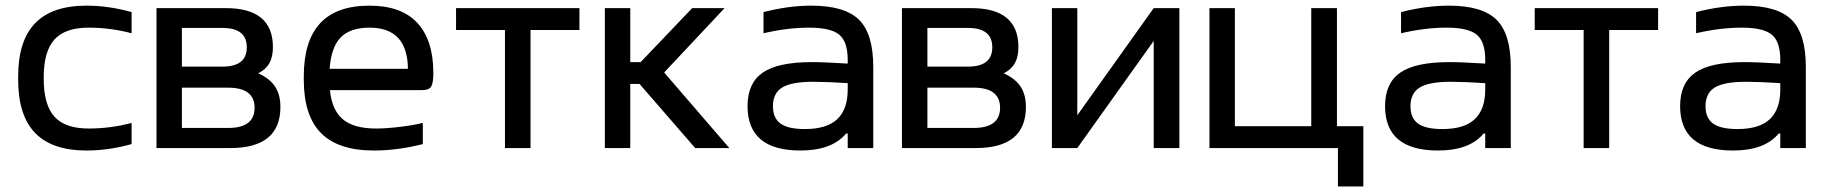

<svg xmlns="http://www.w3.org/2000/svg" viewBox="-20 -529 6520 686"><path d="M44.9 -255.9Q44.9 -383.3 105.5 -446Q166 -508.8 289.1 -508.8Q368.2 -508.8 450.2 -485.8V-410.2Q375 -430.2 296.9 -430.2Q212.9 -430.2 174.6 -387.9Q136.2 -345.7 136.2 -252.9V-247.1Q136.2 -154.3 174.6 -112.1Q212.9 -69.8 296.9 -69.8Q375 -69.8 450.2 -89.8V-14.2Q368.2 8.8 289.1 8.8Q166 8.8 105.5 -54Q44.9 -116.7 44.9 -244.1Z M539.1 0V-500H786.6Q955.1 -500 955.1 -360.8Q955.1 -325.7 942.6 -303.5Q930.2 -281.2 902.8 -267.1Q943.8 -248.5 962.9 -219.5Q981.9 -190.4 981.9 -147Q981.9 0 802.7 0ZM629.9 -71.8H794.9Q889.6 -71.8 889.6 -144Q889.6 -215.8 794.9 -215.8H629.9ZM629.9 -291H774.9Q861.8 -291 861.8 -359.9Q861.8 -429.2 774.9 -429.2H629.9Z M1528.3 -268.1Q1528.3 -232.4 1520.5 -219.7Q1512.7 -207 1488.3 -207H1158.7Q1166 -135.3 1205.3 -102.5Q1244.6 -69.8 1323.7 -69.8Q1359.9 -69.8 1408.4 -75.7Q1457 -81.5 1490.7 -89.8V-14.2Q1399.9 8.8 1316.4 8.8Q1188.5 8.8 1127 -53.5Q1065.4 -115.7 1065.4 -244.1V-255.9Q1065.4 -382.8 1123.8 -445.8Q1182.1 -508.8 1300.3 -508.8Q1414.1 -508.8 1471.2 -447Q1528.3 -385.3 1528.3 -268.1ZM1157.7 -283.2H1437.5Q1436 -430.2 1300.3 -430.2Q1231 -430.2 1197 -395Q1163.1 -359.9 1157.7 -283.2Z M1784.2 0V-421.9H1609.4V-500H2050.3V-421.9H1875.5V0Z M2141.1 -500H2231.9V-307.1H2269L2453.1 -500H2568.8L2353 -270L2585.9 0H2463.9L2265.1 -229H2231.9V0H2141.1Z M2878.9 -508.8Q2998 -508.8 3049.1 -458.5Q3100.1 -408.2 3100.1 -290V0H3008.8V-51.8H3002.9Q2952.6 8.8 2839.8 8.8Q2650.9 8.8 2650.9 -149.9Q2650.9 -231.9 2705.1 -269.5Q2759.3 -307.1 2880.9 -307.1Q2924.8 -307.1 3008.8 -301.8V-314.9Q3008.8 -380.4 2978.3 -405.3Q2947.8 -430.2 2871.1 -430.2Q2793.5 -430.2 2708 -410.2V-485.8Q2797.4 -508.8 2878.9 -508.8ZM2741.7 -149.9Q2741.7 -106.9 2768.8 -87.4Q2795.9 -67.9 2856 -67.9Q2933.6 -67.9 2971.2 -103Q3008.8 -138.2 3008.8 -209V-231.9Q2934.1 -236.8 2885.7 -236.8Q2808.6 -236.8 2775.1 -216.6Q2741.7 -196.3 2741.7 -149.9Z M3202.6 0V-500H3450.2Q3618.7 -500 3618.7 -360.8Q3618.7 -325.7 3606.2 -303.5Q3593.8 -281.2 3566.4 -267.1Q3607.4 -248.5 3626.5 -219.5Q3645.5 -190.4 3645.5 -147Q3645.5 0 3466.3 0ZM3293.5 -71.8H3458.5Q3553.2 -71.8 3553.2 -144Q3553.2 -215.8 3458.5 -215.8H3293.5ZM3293.5 -291H3438.5Q3525.4 -291 3525.4 -359.9Q3525.4 -429.2 3438.5 -429.2H3293.5Z M3738.3 0V-500H3829.1V-117.2L4102.1 -500H4193.8V0H4102.1V-382.8L3829.1 0Z M4301.3 -500H4392.1V-78.1H4665V-500H4756.8V-78.1H4851.1V137.2H4760.3V0H4301.3Z M5156.7 -508.8Q5275.9 -508.8 5326.9 -458.5Q5377.9 -408.2 5377.9 -290V0H5286.6V-51.8H5280.8Q5230.5 8.8 5117.7 8.8Q4928.7 8.8 4928.7 -149.9Q4928.7 -231.9 4982.9 -269.5Q5037.1 -307.1 5158.7 -307.1Q5202.6 -307.1 5286.6 -301.8V-314.9Q5286.6 -380.4 5256.1 -405.3Q5225.6 -430.2 5148.9 -430.2Q5071.3 -430.2 4985.8 -410.2V-485.8Q5075.2 -508.8 5156.7 -508.8ZM5019.5 -149.9Q5019.5 -106.9 5046.6 -87.4Q5073.7 -67.9 5133.8 -67.9Q5211.4 -67.9 5249 -103Q5286.6 -138.2 5286.6 -209V-231.9Q5211.9 -236.8 5163.6 -236.8Q5086.4 -236.8 5053 -216.6Q5019.5 -196.3 5019.5 -149.9Z M5638.2 0V-421.9H5463.4V-500H5904.3V-421.9H5729.5V0Z M6210.9 -508.8Q6330.1 -508.8 6381.1 -458.5Q6432.1 -408.2 6432.1 -290V0H6340.8V-51.8H6335Q6284.7 8.8 6171.9 8.8Q5982.9 8.8 5982.9 -149.9Q5982.9 -231.9 6037.1 -269.5Q6091.3 -307.1 6212.9 -307.1Q6256.8 -307.1 6340.8 -301.8V-314.9Q6340.8 -380.4 6310.3 -405.3Q6279.8 -430.2 6203.1 -430.2Q6125.5 -430.2 6040 -410.2V-485.8Q6129.4 -508.8 6210.9 -508.8ZM6073.7 -149.9Q6073.7 -106.9 6100.8 -87.4Q6127.9 -67.9 6188 -67.9Q6265.6 -67.9 6303.2 -103Q6340.8 -138.2 6340.8 -209V-231.9Q6266.1 -236.8 6217.8 -236.8Q6140.6 -236.8 6107.2 -216.6Q6073.7 -196.3 6073.7 -149.9Z"/></svg>

Font: LT Wave Text
Style: Regular
Weight: 400
Designer: Daniel Lyons
Version: Version 2.5 (Glyphs App)